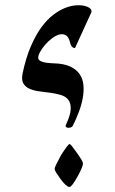

<svg xmlns="http://www.w3.org/2000/svg" viewBox="-20 -700 445 741"><path d="M269.5 -514.6Q253.9 -514.6 249 -541Q243.7 -559.6 232.4 -564.9Q221.2 -570.3 207.8 -566.4Q194.3 -562.5 179.9 -551.5Q165.5 -540.5 154.1 -527.1Q142.6 -513.7 135 -500Q127.4 -486.3 127.4 -476.6Q127.4 -457.5 187.5 -455.6Q226.6 -454.6 250.7 -443.4Q274.9 -432.1 287.4 -413.8Q299.8 -395.5 302 -371.6Q304.2 -347.7 299.3 -321Q294.4 -294.4 283.9 -266.8Q273.4 -239.3 260.7 -213.9Q258.3 -210 253.2 -208.3Q248 -206.5 242.9 -206.8Q237.8 -207 234.9 -210Q231.9 -212.9 234.4 -218.3Q252 -255.9 252.9 -278.6Q253.9 -301.3 243.9 -314.5Q233.9 -327.6 215.3 -333.3Q196.8 -338.9 175.3 -341.8Q153.8 -344.7 132.3 -347.4Q110.8 -350.1 94.5 -357.2Q78.1 -364.3 70.1 -378.2Q62 -392.1 67.4 -417.5Q80.1 -477.5 98.9 -521Q117.7 -564.5 139.6 -594.5Q161.6 -624.5 185.3 -642.6Q209 -660.6 231.4 -669.4Q253.9 -678.2 273.7 -679.4Q293.5 -680.7 307.6 -677Q321.8 -673.3 328.6 -666.5Q335.4 -659.7 332.5 -652.3ZM300.3 -68.8Q300.3 -63.5 295.2 -50.8Q290 -38.1 279.8 -19.5Q257.3 21.5 248 21.5Q236.3 21.5 213.9 -8.8Q202.6 -24.4 196.8 -33.7Q190.9 -43 190.9 -48.3Q190.9 -52.7 197 -65.4Q203.1 -78.1 215.8 -101.6Q229 -122.1 237.3 -133.1Q245.6 -144 248 -144Q251.5 -144 258.3 -135.3Q265.1 -126.5 276.9 -109.9Q289.1 -92.8 294.7 -83Q300.3 -73.2 300.3 -68.8Z"/></svg>

Font: IranNastaliq
Style: Regular
Weight: 400
Designer: Hossein Zahedi
Version: Version 1.5